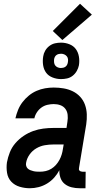

<svg xmlns="http://www.w3.org/2000/svg" viewBox="-20 -994 540 1022"><path d="M139 8Q111 8 84.5 0Q58 -8 40 -27Q22 -46 17.5 -74Q13 -102 17 -130Q22 -157 32.5 -183.5Q43 -210 62 -232Q81 -254 105.5 -270.5Q130 -287 156.5 -296.5Q183 -306 210.5 -309.5Q238 -313 265 -313H334L339 -347Q342 -365 340 -383Q338 -401 328 -414.5Q318 -428 301.5 -434Q285 -440 266 -440Q250 -440 232.5 -436Q215 -432 200.5 -421.5Q186 -411 176 -395.5Q166 -380 163 -364H62Q67 -386 76 -408.5Q85 -431 100 -450.5Q115 -470 134 -485.5Q153 -501 175 -510.5Q197 -520 220 -524Q243 -528 266 -528Q293 -528 319 -523.5Q345 -519 367.5 -508Q390 -497 407 -478.5Q424 -460 432.5 -436Q441 -412 442 -385.5Q443 -359 439 -332L401 -103Q400 -98 400 -93.5Q400 -89 403 -86Q406 -83 410.5 -81.5Q415 -80 419 -80H436L435 8H404Q382 8 361.5 3Q341 -2 325 -14.5Q309 -27 302 -47Q295 -67 296 -88Q285 -67 268.5 -48.5Q252 -30 230.5 -17Q209 -4 185.5 2Q162 8 139 8ZM193 -80Q208 -80 223.5 -83.5Q239 -87 253 -95.5Q267 -104 278 -116.5Q289 -129 296.5 -143Q304 -157 308.5 -172Q313 -187 315 -202L319 -225H265Q242 -225 218.5 -221Q195 -217 173.5 -204.5Q152 -192 137.5 -171.5Q123 -151 119 -128Q117 -119 119.5 -110.5Q122 -102 128 -96.5Q134 -91 142 -88Q150 -85 158 -83Q166 -81 175 -80.5Q184 -80 193 -80ZM305 -573Q282 -573 260 -581.5Q238 -590 225.5 -607Q213 -624 209.5 -647Q206 -670 210 -694Q212 -709 220.5 -724Q229 -739 243 -749.5Q257 -760 273 -763.5Q289 -767 305 -767Q328 -767 349.5 -758.5Q371 -750 383.5 -733Q396 -716 400 -693Q404 -670 400 -646Q397 -631 388.5 -616Q380 -601 366.5 -590.5Q353 -580 337 -576.5Q321 -573 305 -573ZM304 -632Q310 -632 316.5 -633.5Q323 -635 328.5 -639Q334 -643 337 -649Q340 -655 341 -661Q343 -670 342 -679Q341 -688 335.5 -694.5Q330 -701 322 -704.5Q314 -708 305 -708Q299 -708 292.5 -706.5Q286 -705 280.5 -701Q275 -697 272 -691Q269 -685 268 -679Q267 -670 268 -661Q269 -652 274 -645.5Q279 -639 287 -635.5Q295 -632 304 -632ZM312 -781 261 -829 406 -974 469 -916Z"/></svg>

Font: Iosevka SS18 Semibold
Style: Italic
Weight: 600
Italic angle: -9°
Monospace: yes
Designer: Belleve Invis
Foundry: Belleve Invis
Version: Version 25.1.1; ttfautohint (v1.8.4)